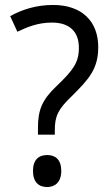

<svg xmlns="http://www.w3.org/2000/svg" viewBox="-20 -744 453 774"><path d="M133 -201H201V-219C201 -275 213 -303 271 -358C337 -424 376 -465 376 -554C376 -658 310 -724 194 -724C125 -724 68 -705 21 -679L50 -616C90 -635 133 -653 189 -653C260 -653 298 -617 298 -551C298 -492 275 -461 208 -397C150 -342 133 -301 133 -229ZM113 -55C113 -10 136 10 170 10C202 10 227 -10 227 -55C227 -101 203 -119 170 -119C136 -119 113 -100 113 -55Z"/></svg>

Font: Noto Sans Sinhala UI SemiCondensed
Style: Regular
Weight: 400
Width: 4
Designer: Jelle Bosma - Monotype Design Team
Foundry: Monotype Imaging Inc.
Version: Version 2.006